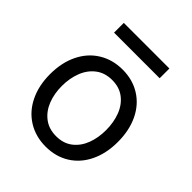

<svg xmlns="http://www.w3.org/2000/svg" viewBox="-199 -831 965 965"><g transform="rotate(45 283.5 -348.0)"><path d="M42 -262.7Q42 -344.7 72.3 -406.7Q102.5 -468.8 157.7 -502.9Q212.9 -537.1 284.2 -537.1Q355.5 -537.1 410.2 -502.9Q464.8 -468.8 494.6 -406.7Q524.4 -344.7 524.4 -262.7Q524.4 -181.6 494.6 -119.6Q464.8 -57.6 410.2 -23.4Q355.5 10.7 284.2 10.7Q212.9 10.7 157.7 -23.4Q102.5 -57.6 72.3 -119.6Q42 -181.6 42 -262.7ZM440.4 -262.7Q440.4 -317.4 423.3 -362.8Q406.2 -408.2 371.1 -435.5Q335.9 -462.9 284.2 -462.9Q232.4 -462.9 196.8 -435.5Q161.1 -408.2 143.6 -362.8Q126 -317.4 126 -262.7Q126 -208 143.6 -163.1Q161.1 -118.2 196.8 -90.8Q232.4 -63.5 284.2 -63.5Q335.9 -63.5 371.1 -90.8Q406.2 -118.2 423.3 -163.1Q440.4 -208 440.4 -262.7ZM446.3 -637.7H122.1V-707H446.3Z"/></g></svg>

Font: Pretendard JP Variable
Style: Regular
Weight: 400
Designer: Base glyphs from Inter by Rasmus Andersson; Hangul glyphs from Noto Sans CJK(Source Han Sans) by Jang Soo-young and Kang
Foundry: Kil Hyung-jin
Version: Version 1.307;Glyphs 3.2 (3192)